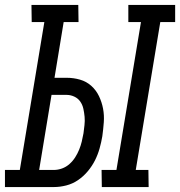

<svg xmlns="http://www.w3.org/2000/svg" viewBox="-59 -755 727 775"><path d="M541 0H352L351 -69H411L510 -666H459V-735H648V-666H588L489 -69H540ZM159 0H-39V-69H21L120 -666H69L68 -735H257L258 -666H198L161 -441H210Q238 -441 264 -433.5Q290 -426 309.5 -408.5Q329 -391 340.5 -367Q352 -343 357 -316.5Q362 -290 360 -262Q358 -234 354 -205Q350 -181 343 -156Q336 -131 324.5 -108Q313 -85 295.5 -64Q278 -43 256 -28Q234 -13 208.5 -6.5Q183 0 159 0ZM99 -69H158Q175 -69 191.5 -75Q208 -81 221.5 -93Q235 -105 244.5 -120Q254 -135 260.5 -151Q267 -167 271 -183.5Q275 -200 278 -217Q280 -233 282 -250Q284 -267 282.5 -283.5Q281 -300 277.5 -316Q274 -332 265 -345Q256 -358 241 -365Q226 -372 210 -372H149Z"/></svg>

Font: Iosevka HT Extended
Style: Italic
Weight: 400
Width: 7
Italic angle: -9°
Monospace: yes
Designer: Belleve Invis
Foundry: Belleve Invis
Version: Version 32.3.0; ttfautohint (v1.8.4)